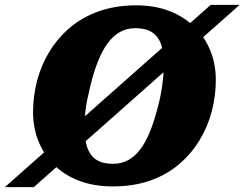

<svg xmlns="http://www.w3.org/2000/svg" viewBox="-98 -750 1006 790"><path d="M790 -421Q790 -356 773.5 -292.5Q757 -229 723 -173Q689 -117 638.5 -74Q588 -31 520 -7Q452 17 365 17Q290 17 229.5 -5.5Q169 -28 126.5 -69.5Q84 -111 61 -167Q38 -223 38 -289Q38 -354 54.5 -417.5Q71 -481 105 -537Q139 -593 189.5 -636Q240 -679 308.5 -703.5Q377 -728 463 -728Q538 -728 598 -705Q658 -682 701 -640.5Q744 -599 767 -543Q790 -487 790 -421ZM367 -76Q402 -76 430 -91.5Q458 -107 480 -136.5Q502 -166 519.5 -209.5Q537 -253 551 -308Q560 -341 565 -370Q570 -399 573 -427Q576 -455 576 -485Q576 -524 569.5 -551.5Q563 -579 549 -597.5Q535 -616 512.5 -625Q490 -634 458 -634Q424 -634 396 -618.5Q368 -603 346 -573.5Q324 -544 306.5 -501Q289 -458 275 -402Q267 -369 261 -340Q255 -311 252.5 -283Q250 -255 250 -225Q250 -187 256.5 -159Q263 -131 277 -112.5Q291 -94 313 -85Q335 -76 367 -76ZM-78 20 769 -730H888L41 20Z"/></svg>

Font: Roboto Serif 20pt ExtraBold
Style: Italic
Weight: 800
Italic angle: -10°
Version: Version 1.007